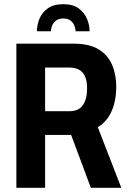

<svg xmlns="http://www.w3.org/2000/svg" viewBox="-20 -895 612 915"><path d="M58 0V-687H330Q405 -687 449.5 -660Q494 -633 514 -586.5Q534 -540 534 -482Q534 -417 512.5 -366.5Q491 -316 446 -289L558 0H413L319 -252H195V0ZM195 -365H311Q355 -365 375 -394Q395 -423 395 -473Q395 -506 386.5 -528Q378 -550 359 -561.5Q340 -573 308 -573H195ZM156 -746Q156 -776 168 -805.5Q180 -835 207.5 -855Q235 -875 281 -875Q328 -875 355 -855Q382 -835 394.5 -805.5Q407 -776 407 -746H340Q340 -760 334 -774Q328 -788 315.5 -797.5Q303 -807 282 -807Q261 -807 248 -797.5Q235 -788 229 -774Q223 -760 223 -746Z"/></svg>

Font: Archivo Condensed
Style: Bold
Weight: 700
Width: 3
Designer: Hector Gatti
Foundry: Omnibus-Type
Version: Version 2.001